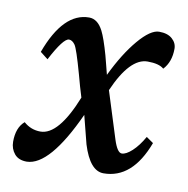

<svg xmlns="http://www.w3.org/2000/svg" viewBox="-59 -488 551 562"><g transform="rotate(10 217.0 -207.5)"><path d="M219.2 -63.5 197.8 -147.5Q123.5 15.1 55.7 16.6Q31.2 16.6 19 2Q6.3 -13.2 6.3 -34.2Q6.3 -76.2 29.8 -96.2Q51.3 -77.1 79.6 -77.1Q133.3 -77.1 180.7 -195.8Q171.4 -225.1 161.6 -262.2Q141.6 -334 133.8 -345.2Q125.5 -356.9 115.7 -356.9Q99.1 -356.9 63.5 -289.1L40.5 -307.1Q85.9 -430.7 162.6 -430.7Q188 -430.7 204.1 -399.4Q214.8 -378.4 228.5 -329.6Q231.9 -316.4 235.4 -303Q238.8 -289.6 240.5 -283Q242.2 -276.4 242.7 -274.4Q274.9 -341.3 310.5 -383.3Q346.2 -425.3 371.6 -425.3Q397 -425.3 410.6 -413.1Q424.3 -400.9 424.3 -383.8Q424.3 -344.7 401.9 -320.8Q387.7 -333.5 353.5 -333.5Q300.8 -333.5 256.3 -231.4L300.3 -91.8Q312 -55.2 325.2 -55.2Q337.9 -55.2 355.5 -71.3Q373.5 -87.9 389.2 -115.7L410.2 -101.1Q368.2 11.2 282.7 11.2Q242.2 11.2 219.2 -63.5Z"/></g></svg>

Font: Neuton Cursive
Style: Regular
Weight: 500
Designer: Brian M Zick
Version: Version 1.43